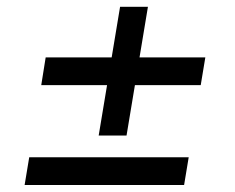

<svg xmlns="http://www.w3.org/2000/svg" viewBox="-20 -566 676 552"><path d="M50.8 -34.2 64 -113.8H522.5L509.3 -34.2ZM98.6 -321.3 111.3 -400.9H570.3L557.1 -321.3ZM263.7 -176.3 325.2 -546.4H405.3L343.8 -176.3Z"/></svg>

Font: Inter 28pt
Style: Italic
Weight: 400
Italic angle: -9.3988°
Designer: Rasmus Andersson
Foundry: rsms
Version: Version 4.001;git-66647c0bb